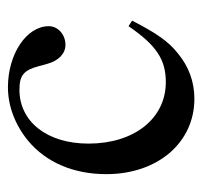

<svg xmlns="http://www.w3.org/2000/svg" viewBox="-33 -467 510 484"><g transform="rotate(-90 222.0 -225.0)"><path d="M398 -156C350 -86 314 -62 257 -62C165 -62 102 -142 102 -257C102 -361 157 -431 238 -431C274 -431 287 -420 297 -383L303 -361C311 -332 329 -315 351 -315C377 -315 398 -334 398 -357C398 -413 328 -460 244 -460C197 -460 149 -442 109 -409C55 -364 25 -295 25 -212C25 -83 104 10 215 10C258 10 296 -4 330 -32C360 -56 380 -85 412 -147Z"/></g></svg>

Font: XITS Math
Style: Regular
Weight: 400
Designer: MicroPress Inc., with final additions and corrections provided by Coen Hoffman, Elsevier (retired)
Version: Version 1.302